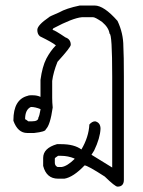

<svg xmlns="http://www.w3.org/2000/svg" viewBox="-20 -491 527 706"><path d="M273.4 -470.7H328.1Q362.3 -470.7 412.1 -414.1Q433.6 -368.7 433.6 -320.3Q435.5 -287.1 435.5 -210.9V169.9Q435.5 195.3 412.1 195.3Q403.3 195.3 365.2 158.2Q301.8 117.2 291 117.2Q249.5 160.6 216.8 166H193.4Q150.9 166 138.7 119.1V89.8Q138.7 53.7 189.5 39.1H205.1Q252.9 39.1 279.3 58.6Q306.2 13.2 308.6 -33.2Q318.8 -44.9 330.1 -44.9Q349.6 -40 349.6 -17.6Q348.1 17.1 326.2 62.5L316.4 78.1L392.6 125V-209Q392.6 -367.2 382.8 -367.2Q379.9 -389.6 355.5 -410.2Q330.1 -427.7 322.3 -427.7H281.2Q247.6 -424.8 175.8 -386.7L173.8 -382.8V-380.9Q180.2 -380.9 220.7 -353.5Q240.2 -346.7 240.2 -326.2Q240.2 -317.4 191.4 -263.7Q175.8 -224.6 171.9 -193.4V-130.9Q171.9 -114.3 173.8 -95.7Q164.6 -30.3 148.4 -15.6Q148.4 -6.8 105.5 -2H80.1Q45.4 -2 29.3 -46.9V-48.8Q29.3 -125.5 82 -138.7Q85.4 -140.6 91.8 -140.6H101.6Q116.2 -140.6 128.9 -134.8V-197.3Q135.3 -245.6 150.4 -275.4Q166 -304.7 185.5 -324.2Q172.9 -335 127 -357.4Q117.2 -365.2 117.2 -380.9Q117.2 -398.4 160.2 -427.7Q160.2 -429.7 197.3 -445.3Q223.6 -460.4 273.4 -470.7ZM72.3 -52.7Q74.2 -52.7 84 -44.9H97.7Q121.1 -44.9 121.1 -58.6Q125 -64.5 128.9 -87.9V-89.8Q109.4 -97.7 93.8 -97.7Q72.3 -88.4 72.3 -52.7ZM181.6 91.8V107.4Q181.6 118.2 191.4 123H207Q227.1 120.1 253.9 93.8V91.8Q230 82 205.1 82H193.4Q181.6 89.4 181.6 91.8Z"/></svg>

Font: CEF Fonts CJK
Style: Regular
Weight: 400
Designer: PartyBoss (派对大魔王)
Version: Release 2.25